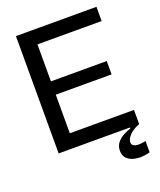

<svg xmlns="http://www.w3.org/2000/svg" viewBox="-151 -754 846 1015"><g transform="rotate(-20 272.5 -246.5)"><path d="M62 0V-660H154V0ZM111 0V-80H515V0ZM111 -297V-372H468V-297ZM111 -580V-660H515V-580ZM516 159Q497 165 472 166.5Q447 168 424 162Q401 156 386 140.5Q371 125 371 98Q371 70 387.5 51Q404 32 426 21Q448 10 463 6V-7H515V0Q479 13 458.5 34.5Q438 56 438 74Q438 87 446.5 93Q455 99 467 100Q479 101 492.5 99.5Q506 98 516 95Z"/></g></svg>

Font: Bricolage Grotesque 72pt
Style: Regular
Weight: 400
Version: Version 1.001;gftools[0.9.33.dev8+g029e19f]